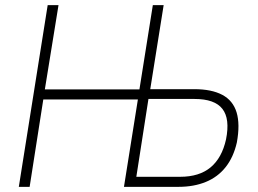

<svg xmlns="http://www.w3.org/2000/svg" viewBox="-20 -725 1003 745"><path d="M53 0 165 -705H207L154 -378H521L573 -705H615L563 -379H734Q801 -379 842.5 -357Q884 -335 898 -289Q912 -243 899 -172Q886 -115 855.5 -76.5Q825 -38 778.5 -19Q732 0 673 0H461L515 -339H148L95 0ZM509 -39H679Q753 -39 797 -75.5Q841 -112 857 -184Q873 -264 843 -302.5Q813 -341 735 -341H556Z"/></svg>

Font: Nunito Sans 10pt Condensed ExtraLight
Style: Italic
Weight: 250
Width: 3
Italic angle: -9°
Designer: Vernon Adams
Foundry: Vernon Adams
Version: Version 3.101;gftools[0.9.27]